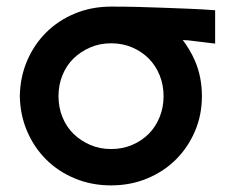

<svg xmlns="http://www.w3.org/2000/svg" viewBox="-20 -553 711 581"><path d="M316 8Q257 8 206.5 -13Q156 -34 119.5 -70.5Q83 -107 62 -156Q41 -205 40 -262Q41 -320 62 -369Q83 -418 119.5 -454.5Q156 -491 206.5 -512Q257 -533 316 -533Q318 -533 319 -533Q360 -533 398.5 -532Q437 -531 476 -529.5Q515 -528 553 -526.5Q591 -525 631 -522V-421Q604 -424 586 -426.5Q568 -429 549 -431Q541 -431 533 -432Q555 -403 570 -369Q591 -320 591 -262Q591 -205 570 -156Q549 -107 512.5 -70.5Q476 -34 425.5 -13Q375 8 316 8ZM316 -102Q351 -102 380 -114.5Q409 -127 430 -148Q451 -169 463 -198.5Q475 -228 475 -262Q475 -296 463 -325.5Q451 -355 430 -376Q409 -397 380 -409.5Q351 -422 316 -422Q282 -422 253 -409.5Q224 -397 202.5 -376Q181 -355 169 -325.5Q157 -296 157 -262Q157 -228 169 -198.5Q181 -169 202.5 -148Q224 -127 253 -114.5Q282 -102 316 -102Z"/></svg>

Font: Rising Sun
Style: Bold
Weight: 700
Designer: Matt McInerney, Pablo Impallari, Rodrigo Fuenzalida (Raleway font), Stephen Hutchings (Greek), Cristiano Sobral (main ch
Foundry: The Rising Sun Project Authors
Version: Version 4.327; ttfautohint (v1.8.4.7-5d5b-dirty)